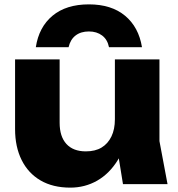

<svg xmlns="http://www.w3.org/2000/svg" viewBox="-20 -843 817 879"><path d="M302 16Q222 16 165.5 -17Q109 -50 79 -110.5Q49 -171 49 -252V-571H253V-281Q253 -218 284 -184Q315 -150 373 -150Q416 -150 445 -167.5Q474 -185 490 -218Q506 -251 506 -297L569 -264Q558 -173 519.5 -110.5Q481 -48 425 -16Q369 16 302 16ZM543 0 506 -229V-571H710V-197L747 0ZM630 -627H479Q472 -662 447.5 -680.5Q423 -699 387 -699Q350 -699 326 -680.5Q302 -662 294 -627H144Q158 -719 220.5 -771Q283 -823 387 -823Q490 -823 552.5 -771Q615 -719 630 -627Z"/></svg>

Font: Unbounded
Style: Bold
Weight: 700
Designer: Luke Prowse, Jean-Baptiste Morizot, Fátima Lázaro, Florian Runge
Foundry: NaN
Version: Version 1.700